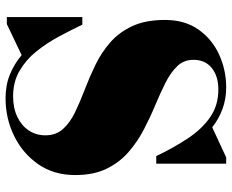

<svg xmlns="http://www.w3.org/2000/svg" viewBox="-90 -710 814 674"><g transform="rotate(90 317.0 -373.0)"><path d="M325 14.5Q278.5 14.5 241 -1Q203.5 -16.5 173.5 -42L64.5 10H40V-255H66.5Q85.5 -215.5 108.2 -173Q131 -130.5 160.2 -94Q189.5 -57.5 228.2 -34.8Q267 -12 318 -12Q359.5 -12 390.2 -26.8Q421 -41.5 438 -67Q455 -92.5 455 -125Q455 -162.5 433 -187Q411 -211.5 375 -229Q339 -246.5 295.8 -263Q252.5 -279.5 209.2 -300.2Q166 -321 130 -352Q94 -383 72 -429.8Q50 -476.5 50 -545Q50 -615 84 -663Q118 -711 172.2 -735.5Q226.5 -760 287 -760Q327 -760 362 -747.2Q397 -734.5 427 -711L532.5 -760H554.5V-514.5H528Q498 -577 465.2 -626.2Q432.5 -675.5 391 -704Q349.5 -732.5 294 -732.5Q247.5 -732.5 218.8 -709.5Q190 -686.5 190 -645Q190 -611.5 212 -588.5Q234 -565.5 270 -547.2Q306 -529 349.2 -511Q392.5 -493 435.5 -470.5Q478.5 -448 514.5 -416.5Q550.5 -385 572.5 -339.8Q594.5 -294.5 594.5 -230Q594.5 -155 556.5 -100.2Q518.5 -45.5 457 -15.5Q395.5 14.5 325 14.5Z"/></g></svg>

Font: Bodoni Moda 9pt Black
Style: Regular
Weight: 900
Designer: Owen Earl
Foundry: indestructible type
Version: Version 2.005